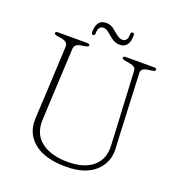

<svg xmlns="http://www.w3.org/2000/svg" viewBox="-151 -971 1032 1111"><g transform="rotate(20 365.0 -416.0)"><path d="M578 -282.5 559.5 -640.5Q559 -655.5 549.5 -662.8Q540 -670 520.5 -673.5L489.5 -679Q472 -682 472 -690.5Q472 -700 487.5 -700H661.5Q677 -700 677 -690.5Q677 -681 659.5 -678.5L630 -674Q590.5 -668 592 -640L608 -281Q609 -257 610.2 -234Q611.5 -211 613 -186Q618.5 -97 556.5 -41Q494.5 15 378 15Q248.5 15 181 -39.5Q113.5 -94 117.5 -184Q118 -200.5 119.2 -226Q120.5 -251.5 122 -277.2Q123.5 -303 124.5 -321L139.5 -636.5Q141 -667 101.5 -674L72 -679Q54.5 -682 54.5 -690Q54.5 -700 70 -700H250Q265.5 -700 265.5 -690Q265.5 -682 248 -679L218.5 -674Q182 -667.5 180.5 -638.5L165 -326Q163 -285.5 161.8 -253.5Q160.5 -221.5 159 -192Q155.5 -106 214.8 -60.2Q274 -14.5 378.5 -14.5Q478 -14.5 532.2 -60.2Q586.5 -106 582.5 -188Q581 -220.5 580 -242.2Q579 -264 578 -282.5ZM429.5 -754.5Q402 -754.5 381.5 -769.5Q361 -784.5 343.5 -799.8Q326 -815 308 -815Q276.5 -815 276.5 -768Q276.5 -755 265 -755Q254.5 -755 254.5 -768Q254.5 -808 269.8 -827.5Q285 -847 312.5 -847Q340 -847 360 -832Q380 -817 397.5 -802Q415 -787 434.5 -787Q465.5 -787 465.5 -833Q465.5 -846.5 477 -846.5Q487.5 -846.5 487.5 -833Q487.5 -792.5 472 -773.5Q456.5 -754.5 429.5 -754.5Z"/></g></svg>

Font: Fraunces 9pt Soft Thin
Style: Regular
Weight: 100
Version: Version 1.000;[b76b70a41]